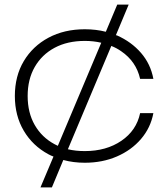

<svg xmlns="http://www.w3.org/2000/svg" viewBox="-20 -700 729 840"><path d="M493 -680H543L487 -546Q489 -545 492 -545Q555 -517 597 -468.5Q639 -420 651 -355H593Q576 -431 510 -476Q490 -490 467 -499L277 -47Q311 -39 351 -39Q445 -39 511 -84Q577 -129 593 -205H651Q639 -141 597 -92Q555 -43 491.5 -15.5Q428 12 351 12Q301 12 257 0L207 120H157L214 -15Q203 -19 192 -25Q123 -62 84 -128Q45 -194 45 -280Q45 -367 84 -432.5Q123 -498 192 -535Q261 -572 351 -572Q400 -572 443 -561ZM423 -513Q389 -521 351 -521Q275 -521 219 -491Q163 -461 132 -407Q101 -353 101 -280Q101 -207 132 -153Q163 -99 219 -69Q226 -65 233 -62Z"/></svg>

Font: Bounded
Style: Regular
Weight: 200
Designer: Vlad Churkin
Version: Version 1.0